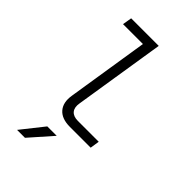

<svg xmlns="http://www.w3.org/2000/svg" viewBox="-283 -828 1167 1167"><g transform="rotate(45 300.0 -245.0)"><path d="M321 0Q251 0 218 -38Q185 -76 196 -143L279 -670H108L118 -730H355L262 -143Q255 -103 273 -81.5Q291 -60 330 -60H509L500 0ZM107 240 222 95H303L175 240Z"/></g></svg>

Font: NKDuy Mono ExtraLight
Style: Italic
Weight: 200
Italic angle: -9°
Monospace: yes
Designer: NKDuy
Foundry: NKDuy
Version: Version 2.251; ttfautohint (v1.8.4.7-5d5b)